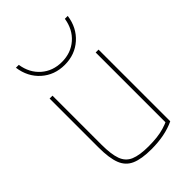

<svg xmlns="http://www.w3.org/2000/svg" viewBox="-222 -839 943 943"><g transform="rotate(-45 250.0 -367.0)"><path d="M258 10Q190 10 151 -7Q112 -24 96 -65.5Q80 -107 80 -180V-520H100V-180Q100 -113 113.5 -76Q127 -39 161.5 -24.5Q196 -10 258 -10Q290 -10 316.5 -13Q343 -16 366.5 -23Q390 -30 411 -40L400 -26V-520H420V-22Q353 10 258 10ZM250 -584Q179 -584 129.5 -628Q80 -672 70 -744H90Q100 -680 143.5 -642Q187 -604 250 -604Q313 -604 356.5 -642Q400 -680 410 -744H430Q420 -672 370.5 -628Q321 -584 250 -584Z"/></g></svg>

Font: M PLUS 1 Code Thin
Style: Regular
Weight: 250
Designer: Coji Morishita
Foundry: UNDERFOREST DESIGN
Version: Version 1.002